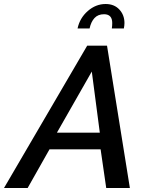

<svg xmlns="http://www.w3.org/2000/svg" viewBox="-70 -938 739 958"><path d="M365 -710H464L578 0H460L432 -193H177L68 0H-50ZM428 -276 388 -581 214 -276ZM317 -796Q328 -848 368 -883Q408 -918 457 -918Q500 -918 525.5 -890.5Q551 -863 551 -823Q551 -811 548 -796H488Q489 -803 489.5 -809.5Q490 -816 490 -823Q490 -867 449 -867Q419 -867 401.5 -848Q384 -829 377 -796Z"/></svg>

Font: Raleway SemiBold
Style: Italic
Weight: 600
Italic angle: -12°
Designer: Matt McInerney, Pablo Impallari, Rodrigo Fuenzalida
Foundry: Matt McInerney, Pablo Impallari, Rodrigo Fuenzalida
Version: Version 4.026